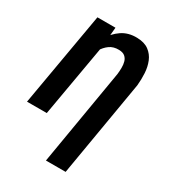

<svg xmlns="http://www.w3.org/2000/svg" viewBox="-180 -637 843 937"><g transform="rotate(30 241.0 -168.5)"><path d="M187 -408.7 115.7 0H4.4L96.2 -528.3H197.8ZM142.6 -281.7 113.8 -280.8Q119.6 -320.8 133.1 -366.2Q146.5 -411.6 169.9 -451.4Q193.4 -491.2 229.2 -515.6Q265.1 -540 314.9 -538.6Q356.4 -537.6 381.3 -519Q406.2 -500.5 418.2 -471.2Q430.2 -441.9 432.1 -407.2Q434.1 -372.6 430.7 -338.4L338.9 202.6H228L319.3 -337.9Q321.3 -355 321.5 -373.3Q321.8 -391.6 317.4 -407.2Q313 -422.9 301.3 -432.9Q289.6 -442.9 267.6 -443.4Q236.3 -444.3 214.6 -428.7Q192.9 -413.1 178.2 -387.9Q163.6 -362.8 155.3 -334.7Q147 -306.6 142.6 -281.7Z"/></g></svg>

Font: Roboto Condensed Medium
Style: Italic
Weight: 500
Italic angle: -12°
Designer: Christian Robertson
Foundry: Google
Version: Version 3.0; 2020